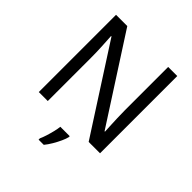

<svg xmlns="http://www.w3.org/2000/svg" viewBox="-248 -874 1255 1255"><g transform="rotate(45 380.0 -246.5)"><path d="M663 0H558L176 -593H172Q174 -558 177 -506Q180 -454 180 -399V0H97V-714H201L582 -123H586Q585 -139 583.5 -171Q582 -203 580.5 -241Q579 -279 579 -311V-714H663ZM444 70Q440 88 427.5 115.5Q415 143 398.5 171Q382 199 364 221H316V209Q324 192 332.5 165.5Q341 139 348 110.5Q355 82 357 61H444Z"/></g></svg>

Font: Noto Sans Zanabazar Square
Style: Regular
Weight: 400
Version: Version 2.005; ttfautohint (v1.8.4.7-5d5b)